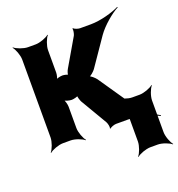

<svg xmlns="http://www.w3.org/2000/svg" viewBox="-137 -679 921 992"><g transform="rotate(-20 323.5 -183.0)"><path d="M275 -171 361 -25C366 -16 371 5 367 11L371 13C374 7 395 0 405 0H470C525 0 600 21 637 41L638 37C602 18 542 -32 511 -78L394 -249C387 -259 365 -279 356 -279V-275C365 -275 387 -295 394 -305L497 -455C527 -498 584 -545 619 -563L617 -566C582 -548 512 -528 459 -528H399C389 -528 368 -535 365 -541L361 -539C365 -533 360 -511 356 -503L268 -352C263 -344 256 -324 259 -318L263 -320C260 -326 238 -330 230 -330C218 -330 197 -325 191 -319L194 -316C200 -322 205 -343 205 -355V-478C205 -502 219 -539 231 -552L229 -554C216 -542 179 -528 155 -528H113C89 -528 52 -542 39 -554L37 -552C49 -539 63 -502 63 -478V-50C63 -26 49 11 37 24L39 26C52 14 89 0 113 0H155C179 0 216 14 229 26L231 24C219 11 205 -26 205 -50V-167C205 -180 199 -203 192 -210L190 -208C197 -201 220 -195 233 -195C242 -195 266 -200 270 -206L266 -208C263 -202 271 -179 275 -171ZM621 124V-50C621 -74 635 -111 647 -124L645 -126C632 -114 595 -100 571 -100H530C506 -100 469 -114 456 -126L454 -124C466 -111 480 -74 480 -50V124C480 148 466 185 454 198L456 200C469 188 506 174 530 174H571C595 174 632 188 645 200L647 198C635 185 621 148 621 124Z"/></g></svg>

Font: Asimov
Style: Edge
Weight: 500
Designer: Google
Version: Version 2.000980: 2014